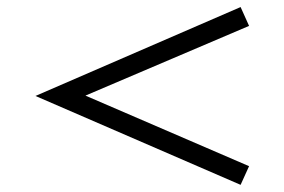

<svg xmlns="http://www.w3.org/2000/svg" viewBox="-20 -619 803 542"><path d="M221.2 -349.1 683.1 -149.9 659.2 -97.2 80.1 -348.1 659.2 -599.1 683.1 -545.9Z"/></svg>

Font: Jacques Francois
Style: Regular
Weight: 400
Designer: Manvel Shmavonyan, Alexei Vanyashin
Foundry: Cyreal (www.cyreal.org)
Version: Version 1.003